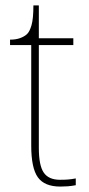

<svg xmlns="http://www.w3.org/2000/svg" viewBox="-20 -677 326 707"><path d="M202 10Q144 10 119.5 -24Q95 -58 95 -141V-511H17V-531Q38 -531 53.5 -536.5Q69 -542 79 -551Q89 -560 96 -584Q103 -608 103 -657H123V-536H250V-511H123V-132Q123 -68 141 -41.5Q159 -15 201 -15Q218 -15 230.5 -16Q243 -17 259 -20V5Q243 8 229.5 9Q216 10 202 10Z"/></svg>

Font: Noto Serif Hebrew Thin
Style: Regular
Weight: 250
Version: Version 2.003